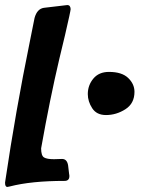

<svg xmlns="http://www.w3.org/2000/svg" viewBox="-61 -750 614 761"><path d="M-32 -9Q-41 -9 -41 -26L-40 -33Q1 -310 57 -584L76 -679Q86 -715 113 -719L206 -730Q218 -730 219 -714Q219 -707 197 -612L174 -516Q137 -359 102 -162Q102 -133 113.5 -126Q125 -119 153 -119L185 -120Q205 -120 209 -94L213 -60Q214 -57 214 -52Q214 -33 195 -33Q63 -33 -22 -11ZM359 -294Q322 -294 304.5 -321Q287 -348 287 -377Q287 -412 309 -438.5Q331 -465 371 -465Q422 -465 447 -441Q472 -417 472 -386Q472 -340 436 -317Q400 -294 359 -294Z"/></svg>

Font: Bangerz
Style: Regular
Weight: 400
Designer: vernon adams
Foundry: Vernon Adams
Version: Version 2.10;February 7, 2025;FontCreator 13.0.0.2683 64-bit